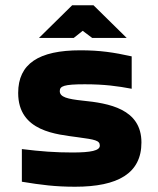

<svg xmlns="http://www.w3.org/2000/svg" viewBox="-20 -700 601 729"><path d="M275 -179C341 -170 359 -167 359 -147C359 -128 325 -121 255 -121C191 -121 135 -125 63 -134V-10C136 2 190 9 265 9C428 9 517 -42 517 -159C517 -287 393 -308 293 -318C237 -324 207 -331 207 -354C207 -373 222 -380 302 -380C377 -380 427 -373 480 -363V-486C412 -501 360 -509 285 -509C127 -509 49 -458 49 -347C49 -199 198 -190 275 -179ZM128 -556H260L294 -583L330 -556H461L335 -680H254Z"/></svg>

Font: LT Wave Alt Black
Style: Regular
Weight: 900
Designer: Daniel Lyons
Version: Version 2.5 (Glyphs App)